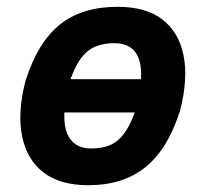

<svg xmlns="http://www.w3.org/2000/svg" viewBox="-20 -534 605 565"><path d="M239 11Q157 11 108 -26.5Q59 -64 45 -133.5Q31 -203 55 -296Q73 -353 98.5 -394.5Q124 -436 156.5 -462Q189 -488 231.5 -501Q274 -514 326 -514Q409 -514 457.5 -477Q506 -440 520 -371.5Q534 -303 510 -209Q492 -152 467 -111Q442 -70 409 -43Q376 -16 334 -2.5Q292 11 239 11ZM248 -97Q281 -97 305 -107.5Q329 -118 348 -145Q367 -172 383 -222Q405 -318 388 -362.5Q371 -407 316 -407Q286 -407 261 -397Q236 -387 216.5 -360Q197 -333 182 -284Q159 -186 177.5 -141.5Q196 -97 248 -97ZM128 -203 144 -301H436L420 -203Z"/></svg>

Font: Nunito Sans 7pt Condensed ExtraBold
Style: Italic
Weight: 800
Width: 3
Italic angle: -9°
Designer: Vernon Adams
Foundry: Vernon Adams
Version: Version 3.101;gftools[0.9.27]